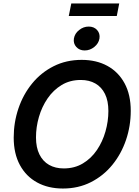

<svg xmlns="http://www.w3.org/2000/svg" viewBox="-20 -1085 809 1115"><path d="M345.2 9.8Q259.8 9.8 195.6 -25.4Q131.3 -60.5 95.5 -126.7Q59.6 -192.9 59.6 -286.1Q59.6 -374.5 87.2 -455.6Q114.7 -536.6 166.5 -600.1Q218.3 -663.6 291.3 -700.4Q364.3 -737.3 454.6 -737.3Q539.6 -737.3 603.5 -702.4Q667.5 -667.5 703.4 -601.3Q739.3 -535.2 739.3 -441.4Q739.3 -353 711.7 -272Q684.1 -190.9 632.3 -127.4Q580.6 -64 507.8 -27.1Q435.1 9.8 345.2 9.8ZM350.1 -106.9Q413.1 -106.9 461.4 -136Q509.8 -165 542.7 -213.6Q575.7 -262.2 592.5 -321.5Q609.4 -380.9 609.4 -440.4Q609.4 -499.5 589.6 -539.6Q569.8 -579.6 533.9 -600.1Q498 -620.6 449.2 -620.6Q386.2 -620.6 337.9 -591.3Q289.6 -562 256.3 -513.4Q223.1 -464.8 206.1 -406Q189 -347.2 189 -287.1Q189 -228.5 209 -188.2Q229 -147.9 265.1 -127.4Q301.3 -106.9 350.1 -106.9ZM471.7 -792Q441.4 -792 423.1 -812.3Q404.8 -832.5 409.2 -861.3Q414.1 -890.6 439.5 -910.6Q464.8 -930.7 495.1 -930.7Q525.9 -930.7 543.9 -910.6Q562 -890.6 557.6 -861.3Q552.7 -832.5 527.6 -812.3Q502.4 -792 471.7 -792ZM672.4 -1064.9 658.2 -992.2H379.4L394 -1064.9Z"/></svg>

Font: Inter SemiBold
Style: Italic
Weight: 600
Italic angle: -9.3988°
Designer: Rasmus Andersson
Foundry: rsms
Version: Version 4.001;git-66647c0bb